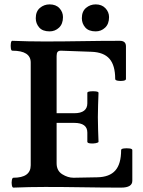

<svg xmlns="http://www.w3.org/2000/svg" viewBox="-20 -852 653 875"><path d="M41 3Q36 3 34 -8Q32 -19 34 -30.5Q36 -42 41 -42Q120 -42 120 -99V-567Q120 -621 36 -621Q31 -621 29.5 -632Q28 -643 29.5 -654.5Q31 -666 36 -666Q110 -663 182 -663Q268 -663 354.5 -664.5Q441 -666 526 -666Q554 -666 554 -641V-492Q554 -486 542 -484Q530 -482 517.5 -484Q505 -486 505 -492Q505 -554 479 -584Q453 -614 397 -616L258 -621Q247 -621 242.5 -615.5Q238 -610 238 -597V-336H318Q348 -336 363 -347.5Q378 -359 378 -381V-429Q378 -434 391 -435.5Q404 -437 416.5 -435.5Q429 -434 429 -429Q428 -401 427 -373.5Q426 -346 426 -318Q426 -290 427 -262Q428 -234 429 -206Q429 -202 416.5 -199.5Q404 -197 391 -198.5Q378 -200 378 -206V-248Q378 -270 363 -281Q348 -292 318 -292H238V-108Q238 -74 263.5 -58Q289 -42 315 -42L423 -44Q479 -45 505.5 -75Q532 -105 532 -168Q532 -174 544.5 -175.5Q557 -177 570 -175.5Q583 -174 583 -168V-28Q583 3 532 3Q446 3 359 1.5Q272 0 186 0Q113 0 41 3ZM416 -709Q384 -709 368.5 -727Q353 -745 353 -769Q353 -800 372 -816Q391 -832 416 -832Q444 -832 460.5 -814.5Q477 -797 477 -774Q477 -743 459 -726Q441 -709 416 -709ZM206 -709Q174 -709 158.5 -727Q143 -745 143 -769Q143 -800 162 -816Q181 -832 206 -832Q235 -832 251 -814.5Q267 -797 267 -774Q267 -743 249 -726Q231 -709 206 -709Z"/></svg>

Font: Junicode VF
Style: Regular
Weight: 400
Designer: Peter S. Baker
Version: Version 2.213